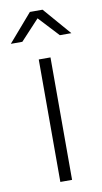

<svg xmlns="http://www.w3.org/2000/svg" viewBox="-84 -765 429 806"><g transform="rotate(-10 130.5 -362.5)"><path d="M106 0H156V-522H106ZM2 -607H51L131 -693L211 -607H260L158 -725H104Z"/></g></svg>

Font: Chess Sans Light
Style: Regular
Weight: 300
Designer: Wolf Bōese
Foundry: Wolf Bōese
Version: Version 7.223;Glyphs 3.3 (3306)